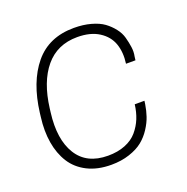

<svg xmlns="http://www.w3.org/2000/svg" viewBox="-104 -638 728 746"><g transform="rotate(-20 260.0 -265.0)"><path d="M83 -277.8 81.1 -262.2Q67.4 -154.3 106.7 -91.1Q146 -27.8 233.9 -27.8Q274.4 -27.8 305.4 -40.3Q336.4 -52.7 355.2 -75Q374 -97.2 384.5 -123Q395 -148.9 398.9 -180.2H439L437 -166Q433.1 -141.1 425.5 -118.7Q418 -96.2 402.3 -72Q386.7 -47.9 365 -30.3Q343.3 -12.7 309.3 -1.5Q275.4 9.8 233.9 9.8Q177.2 9.8 135.7 -11.2Q94.2 -32.2 71 -68.8Q47.9 -105.5 39.8 -153.8Q31.7 -202.1 39.1 -258.8L41 -274.9Q56.2 -397.5 115 -468.8Q173.8 -540 277.8 -540Q316.4 -540 347.9 -531.2Q379.4 -522.5 399.2 -508.1Q418.9 -493.7 433.8 -474.6Q448.7 -455.6 454.3 -434.8Q460 -414.1 462.9 -393.6Q465.8 -373 461.9 -355L460 -339.8H420.9Q427.2 -385.7 414.6 -421.6Q401.9 -457.5 366.9 -479.7Q332 -502 277.8 -502Q194.8 -502 145.5 -442.9Q96.2 -383.8 83 -277.8Z"/></g></svg>

Font: Cooper Hewitt
Style: Light Italic
Weight: 704
Designer: Village Type and Design LLC
Foundry: Cooper Hewitt Smithsonian Design Museum
Version: 1.000